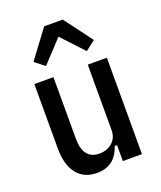

<svg xmlns="http://www.w3.org/2000/svg" viewBox="-145 -870 815 973"><g transform="rotate(-20 262.5 -383.0)"><path d="M352 -86H339Q308 12 210 12Q141 12 102.5 -35.5Q64 -83 64 -175V-520H167V-189Q167 -76 255 -76Q295 -76 323.5 -100.5Q352 -125 352 -169V-520H455V0H352ZM311 -778 424 -627 371 -586 261 -704 151 -586 98 -627 211 -778Z"/></g></svg>

Font: IBM Plex Sans Condensed Medium
Style: Regular
Weight: 500
Width: 3
Designer: Mike Abbink, Paul van der Laan, Pieter van Rosmalen
Foundry: Bold Monday
Version: Version 1.3